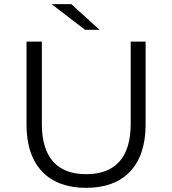

<svg xmlns="http://www.w3.org/2000/svg" viewBox="-20 -901 832 927"><path d="M461 -757 324 -881H229L391 -757ZM396 6C575 6 683 -98 683 -299V-700H611V-302C611 -137 533 -60 396 -60C260 -60 182 -137 182 -302V-700H108V-299C108 -98 217 6 396 6Z"/></svg>

Font: Montserrat Z
Style: Regular
Weight: 400
Designer: Julieta Ulanovsky
Foundry: Julieta Ulanovsky
Version: Version 8.000